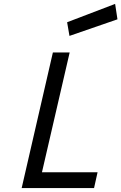

<svg xmlns="http://www.w3.org/2000/svg" viewBox="-20 -964 622 984"><path d="M91 0 251 -695H337L195 -81H480L462 0ZM570 -944 582 -865 336 -780 324 -850Z"/></svg>

Font: Panefresco 500wt
Style: Italic
Weight: 700
Foundry: Campivisivi & Chank Co
Version: Version 1.000